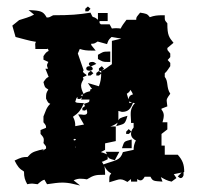

<svg xmlns="http://www.w3.org/2000/svg" viewBox="-20 -578 660 592"><path d="M345 -236V-207C349 -213 348 -214 373 -221L370 -211C364 -195 363 -196 338 -189L343 -200C334 -193 327 -190 320 -188H337V-143L304 -136V-116C295 -111 293 -110 291 -109C296 -108 301 -106 310 -102L306 -110H348L334 -84C316 -89 316 -89 312 -96V-87C298 -80 298 -80 294 -79C296 -77 298 -73 299 -71C337 -85 350 -82 359 -109L392 -116C392 -127 394 -135 399 -145C392 -148 384 -155 384 -165C384 -169 385 -177 392 -185V-199H384V-205C384 -211 383 -217 383 -223C383 -231 382 -245 396 -260L390 -261C383 -243 376 -233 356 -233C354 -233 347 -236 345 -236ZM282 -517V-538H312V-513H287V-507L291 -503H318L325 -490C330 -491 334 -491 338 -491C342 -491 346 -491 352 -490C357 -500 361 -505 370 -517H400C400 -526 401 -525 412 -539C430 -536 434 -536 442 -525C456 -530 465 -531 482 -531H488V-526C488 -514 488 -516 496 -506V-504C496 -470 501 -463 515 -446L496 -430C496 -421 496 -425 505 -413V-402L497 -393L505 -384V-374C499 -366 496 -359 488 -352V-341C500 -326 492 -309 505 -289C493 -273 494 -271 494 -267C494 -264 495 -260 496 -250L478 -243V-240C483 -234 485 -228 485 -222C485 -216 483 -207 481 -201H496V-179L478 -165V-129H488V-101H528C543 -84 548 -71 548 -48L546 -47V-38C545 -35 543 -29 537 -29H535L528 -34L540 -46L516 -41L524 -29L509 -18C495 -21 488 -25 476 -32L481 -18C454 -20 451 -19 444 -33H426C420 -22 414 -18 403 -26V-18H384V-26L373 -17C367 -20 360 -25 351 -25C344 -25 341 -23 317 -16V-24C317 -36 318 -37 323 -43C310 -51 307 -56 302 -66C303 -61 304 -54 304 -45V-39H298C276 -39 269 -38 248 -25C242 -26 236 -27 228 -27C222 -27 216 -26 207 -22L227 -6L205 -11C193 -14 181 -15 172 -15C159 -15 146 -13 125 -10L117 -24C110 -22 105 -18 96 -10C84 -11 83 -12 79 -12C74 -12 69 -11 64 -10C57 -23 54 -31 54 -49C39 -58 34 -65 25 -83C46 -93 50 -94 65 -94C76 -106 79 -109 101 -115L115 -118L111 -113L122 -120C122 -129 123 -125 114 -137C115 -142 115 -144 115 -148C115 -154 111 -158 105 -165V-177L122 -184C122 -192 121 -192 114 -201V-219C121 -235 122 -245 135 -258C128 -260 127 -264 122 -274V-275C122 -288 122 -291 129 -302C117 -309 118 -310 114 -325C122 -336 122 -337 130 -341L120 -366H128C127 -370 125 -373 125 -376C125 -380 127 -383 129 -387L114 -394V-405C121 -415 122 -417 130 -421L127 -430V-427H89V-432C89 -439 87 -444 91 -449C69 -452 49 -459 28 -464L18 -499L39 -516C54 -521 71 -525 85 -533L68 -547L85 -546C109 -544 115 -540 124 -524C133 -524 132 -525 144 -531H146C197 -531 222 -533 259 -539C269 -516 264 -533 282 -517ZM214 -124C213 -125 213 -126 212 -126V-124ZM386 -148V-121H356C364 -143 360 -141 386 -148ZM214 -147 213 -149 210 -150 206 -147C208 -145 209 -145 209 -145C213 -146 213 -146 214 -147ZM369 -165V-172L377 -180L385 -172L377 -165ZM239 -258C256 -263 255 -262 256 -271H230L233 -278L227 -273H219V-279C215 -276 214 -271 212 -264C216 -261 215 -261 239 -260C228 -237 223 -230 205 -218C210 -209 212 -201 212 -192V-189L239 -194L221 -225H230C232 -225 237 -224 238 -224C249 -224 251 -229 247 -241L242 -237L234 -238V-245L242 -251ZM251 -345 252 -353 260 -360 268 -352 259 -345ZM314 -419H320V-387H314C296 -387 297 -388 282 -396V-409C297 -417 296 -419 314 -419ZM277 -381 260 -373C256 -376 254 -378 254 -381C254 -385 258 -387 264 -387C269 -387 270 -387 277 -381ZM266 -366C266 -363 263 -360 255 -360C248 -360 246 -364 246 -367C246 -370 248 -374 256 -374C263 -374 266 -369 266 -366ZM243 -543V-551L251 -558L259 -551L252 -543ZM379 -260 387 -262 378 -265ZM390 -287C388 -292 386 -296 382 -301C380 -295 377 -293 371 -289L376 -272C378 -279 379 -284 390 -287ZM310 -442 281 -450C273 -445 272 -443 261 -443C261 -437 262 -439 275 -422H264C247 -422 239 -423 226 -427L220 -413L238 -361C230 -355 247 -349 247 -346C247 -343 229 -341 238 -335C234 -328 230 -321 230 -314C230 -305 234 -296 238 -288C243 -294 252 -295 258 -297V-302L264 -304C263 -305 261 -307 259 -310L251 -322L285 -312C290 -325 292 -337 292 -351L285 -345H277V-353L285 -359L292 -353V-359L285 -360V-367L294 -374L301 -366L293 -360C307 -365 312 -372 325 -380V-452L354 -459L324 -464C313 -454 314 -452 310 -442ZM229 -285 234 -281C235 -285 235 -286 236 -287Z"/></svg>

Font: GNUTypewriter
Style: Standard
Weight: 400
Version: Version 001.000